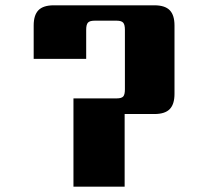

<svg xmlns="http://www.w3.org/2000/svg" viewBox="-20 -704 764 724"><path d="M183 -684H562Q602 -684 620 -665.5Q638 -647 638 -608V-350Q638 -311 620 -292.5Q602 -274 562 -274H450V0H257V-333H420Q438 -333 444.5 -340Q451 -347 451 -367V-592Q451 -611 444.5 -618.5Q438 -626 420 -626H337Q318 -626 311.5 -618.5Q305 -611 305 -592V-482H107V-608Q107 -647 125 -665.5Q143 -684 183 -684Z"/></svg>

Font: Sarpanch ExtraBold
Style: Regular
Weight: 800
Designer: Manushi Parikh (Devanagari and Latin), Jyotish Sonowal (Devanagari)
Foundry: Indian Type Foundry
Version: Version 2.004;PS 1.0;hotconv 1.0.78;makeotf.lib2.5.61930; tt